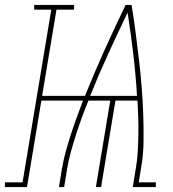

<svg xmlns="http://www.w3.org/2000/svg" viewBox="-79 -755 699 775"><path d="M-59 0V-19H12L128 -716H59V-735H220V-716H149L91 -368H264Q301 -460 342.5 -552Q384 -644 428 -735H452Q461 -681 468 -627Q475 -573 481.5 -518Q488 -463 492.5 -408.5Q497 -354 499 -298Q501 -242 500.5 -186Q500 -130 490 -74L481 -19H550V0H457L469 -74Q475 -108 477 -143Q479 -178 479.5 -212Q480 -246 479 -280.5Q478 -315 476 -349H387L329 0H308L366 -349H278Q264 -315 251.5 -280.5Q239 -246 228 -212Q217 -178 207.5 -143.5Q198 -109 192 -74L180 0H159L171 -74Q177 -109 186.5 -143.5Q196 -178 207 -212Q218 -246 230.5 -280.5Q243 -315 256 -349H88L30 0ZM285 -368H474Q469 -453 459 -537Q449 -621 436 -704Q396 -621 357.5 -537Q319 -453 285 -368Z"/></svg>

Font: Iosevka Curly Slab ThEx
Style: Italic
Weight: 100
Width: 7
Italic angle: -9°
Monospace: yes
Designer: Belleve Invis
Foundry: Belleve Invis
Version: Version 11.1.0; ttfautohint (v1.8.3)